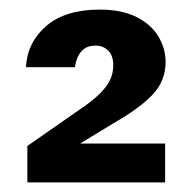

<svg xmlns="http://www.w3.org/2000/svg" viewBox="-20 -732 401 400"><path d="M37 -352V-428L155 -510Q184 -530 200 -550.5Q216 -571 216 -596Q216 -616 205.5 -626.5Q195 -637 179 -637Q160 -637 149.5 -625Q139 -613 136 -592H34Q37 -644 76.5 -678Q116 -712 188 -712Q234 -712 264.5 -696.5Q295 -681 310 -656Q325 -631 325 -603Q325 -564 298.5 -535.5Q272 -507 216 -475L147 -433H324V-352Z"/></svg>

Font: DM Sans 24pt
Style: Bold
Weight: 700
Designer: Colophon Foundry, Jonny Pinhorn
Foundry: Colophon Foundry
Version: Version 4.004;gftools[0.9.30]